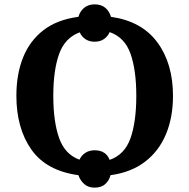

<svg xmlns="http://www.w3.org/2000/svg" viewBox="-20 -797 867 879"><path d="M413 62Q384 62 365.5 45.5Q347 29 339 5Q192 -15 123.5 -112.5Q55 -210 55 -359Q55 -457 85.5 -533.5Q116 -610 178.5 -658.5Q241 -707 339 -720Q346 -745 365 -761Q384 -777 413 -777Q444 -777 462.5 -761Q481 -745 488 -720Q629 -700 700.5 -603Q772 -506 772 -358Q772 -260 740 -183Q708 -106 644.5 -57Q581 -8 486 5Q480 29 462 45.5Q444 62 413 62ZM344 -66Q353 -86 371 -97.5Q389 -109 413 -109Q440 -109 457 -97.5Q474 -86 482 -65Q551 -89 577.5 -164.5Q604 -240 604 -358Q604 -476 577.5 -551Q551 -626 482 -650Q474 -631 456.5 -618.5Q439 -606 413 -606Q389 -606 371.5 -617.5Q354 -629 345 -649Q277 -624 250.5 -549.5Q224 -475 224 -358Q224 -241 250.5 -165.5Q277 -90 344 -66Z"/></svg>

Font: Noto Serif
Style: Bold
Weight: 700
Designer: Monotype Design Team
Foundry: Monotype Imaging Inc.
Version: Version 2.014